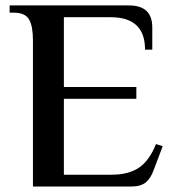

<svg xmlns="http://www.w3.org/2000/svg" viewBox="-20 -680 636 700"><path d="M100.1 0V-534.2Q100.1 -584.5 85.9 -609.1Q71.8 -633.8 29.8 -633.8H15.1V-660.2H450.2Q535.2 -660.2 535.2 -580.1V-499H508.8Q508.8 -617.2 383.8 -617.2H212.9V-362.8H477.1V-319.8H212.9V-43H386.2Q447.8 -43 485.8 -68.1Q523.9 -93.3 548.8 -154.8L573.2 -147L541 -62Q530.3 -30.8 512 -15.4Q493.7 0 459 0Z"/></svg>

Font: El Messiri SemiBold
Style: Regular
Weight: 600
Designer: Mohamed Gaber
Foundry: Kief Type Foundry
Version: Version 2.007;PS 002.007;hotconv 1.0.88;makeotf.lib2.5.64775